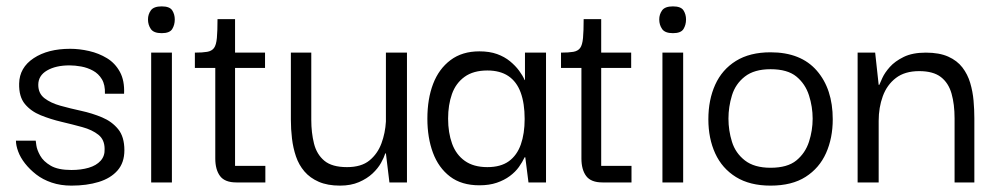

<svg xmlns="http://www.w3.org/2000/svg" viewBox="-20 -572 3117 602"><path d="M204 10Q170 10 142 0.5Q114 -9 93.5 -25Q73 -41 58.5 -59.5Q44 -78 37 -97Q30 -116 30 -131H92Q92 -130 94 -116Q96 -102 106 -84Q116 -66 139 -52.5Q162 -39 204 -39Q234 -39 258 -46Q282 -53 295.5 -68Q309 -83 308 -105Q308 -134 288.5 -149.5Q269 -165 238 -173.5Q207 -182 173 -190Q139 -198 108 -210.5Q77 -223 58 -246Q39 -269 40 -310Q41 -360 85.5 -389.5Q130 -419 200 -419Q229 -419 259.5 -412Q290 -405 315.5 -389.5Q341 -374 356 -346.5Q371 -319 369 -278H309Q310 -306 299.5 -323.5Q289 -341 271.5 -350.5Q254 -360 234.5 -363.5Q215 -367 198 -367Q155 -367 127.5 -351Q100 -335 100 -306Q100 -279 119.5 -264Q139 -249 169.5 -240.5Q200 -232 234.5 -224.5Q269 -217 300 -204Q331 -191 350.5 -167Q370 -143 370 -101Q370 -62 348.5 -37.5Q327 -13 289.5 -1.5Q252 10 204 10Z M454 0V-407H519V0ZM487 -468Q462 -468 453 -481Q444 -494 444 -511Q444 -527 453 -539.5Q462 -552 487 -552Q512 -552 520 -539.5Q528 -527 528 -511Q528 -494 520 -481Q512 -468 487 -468Z M721 0Q685 0 670 -20Q655 -40 655 -75V-368H717V-52H812V0ZM591 -359V-407Q615 -407 629.5 -409.5Q644 -412 651 -421.5Q658 -431 660 -453Q662 -475 662 -512H717V-407H811V-359Z M1046 10Q1007 10 979.5 -2Q952 -14 934.5 -34.5Q917 -55 908 -81.5Q899 -108 895.5 -137.5Q892 -167 892 -197V-407H956V-196Q956 -156 964.5 -122Q973 -88 997 -68Q1021 -48 1068 -48Q1113 -48 1138.5 -69Q1164 -90 1176 -122.5Q1188 -155 1190 -191V-407H1256V0H1201L1190 -91H1188Q1184 -78 1174.5 -61Q1165 -44 1148 -28Q1131 -12 1105.5 -1Q1080 10 1046 10Z M1483 9Q1427 9 1391 -18.5Q1355 -46 1337.5 -93Q1320 -140 1320 -200Q1320 -262 1338 -309Q1356 -356 1392.5 -383.5Q1429 -411 1483 -411Q1515 -411 1538.5 -402.5Q1562 -394 1579 -380Q1596 -366 1607.5 -350.5Q1619 -335 1625 -321H1626V-407H1692V0H1637L1627 -79H1625Q1618 -64 1607 -48.5Q1596 -33 1578.5 -20Q1561 -7 1537.5 1Q1514 9 1483 9ZM1508 -48Q1550 -48 1575.5 -66.5Q1601 -85 1613 -119Q1625 -153 1625 -199Q1625 -248 1612.5 -282Q1600 -316 1574 -333.5Q1548 -351 1508 -351Q1464 -351 1436.5 -331Q1409 -311 1397 -277Q1385 -243 1385 -200Q1385 -156 1397.5 -121.5Q1410 -87 1437.5 -67.5Q1465 -48 1508 -48Z M1869 0Q1833 0 1818 -20Q1803 -40 1803 -75V-368H1865V-52H1960V0ZM1739 -359V-407Q1763 -407 1777.5 -409.5Q1792 -412 1799 -421.5Q1806 -431 1808 -453Q1810 -475 1810 -512H1865V-407H1959V-359Z M2057 0V-407H2122V0ZM2090 -468Q2065 -468 2056 -481Q2047 -494 2047 -511Q2047 -527 2056 -539.5Q2065 -552 2090 -552Q2115 -552 2123 -539.5Q2131 -527 2131 -511Q2131 -494 2123 -481Q2115 -468 2090 -468Z M2396 10Q2331 10 2287.5 -17Q2244 -44 2222.5 -91Q2201 -138 2201 -198Q2201 -259 2222.5 -306.5Q2244 -354 2287.5 -381Q2331 -408 2396 -408Q2491 -408 2541 -350.5Q2591 -293 2591 -198Q2591 -139 2570 -92Q2549 -45 2506 -17.5Q2463 10 2396 10ZM2396 -46Q2449 -46 2477 -69Q2505 -92 2516.5 -127.5Q2528 -163 2528 -200Q2528 -237 2516.5 -273Q2505 -309 2477 -332Q2449 -355 2396 -355Q2345 -355 2315.5 -332Q2286 -309 2275 -273Q2264 -237 2264 -200Q2264 -163 2275 -127.5Q2286 -92 2315.5 -69Q2345 -46 2396 -46Z M2669 0V-407H2724L2735 -306H2737Q2739 -311 2746.5 -327.5Q2754 -344 2770 -362Q2786 -380 2813.5 -393.5Q2841 -407 2883 -407Q2925 -407 2953 -394.5Q2981 -382 2997.5 -360.5Q3014 -339 3022 -312Q3030 -285 3032.5 -256.5Q3035 -228 3035 -201V0H2973V-201Q2973 -245 2963.5 -278.5Q2954 -312 2930 -330.5Q2906 -349 2862 -349Q2817 -349 2789 -327.5Q2761 -306 2748 -270.5Q2735 -235 2735 -193V0Z"/></svg>

Font: Darker Grotesque Medium
Style: Regular
Weight: 500
Designer: Gabriel Lam
Foundry: TypeRant
Version: Version 1.000;gftools[0.9.28]